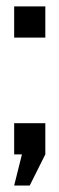

<svg xmlns="http://www.w3.org/2000/svg" viewBox="-20 -484 186 602"><path d="M122.1 0 73.2 97.7H24.4L48.8 0H24.4V-97.7H122.1ZM122.1 -463.9V-366.2H24.4V-463.9Z"/></svg>

Font: Alegre Sans
Style: Regular
Weight: 400
Width: 3
Designer: GrandChaos9000
Version: Version 1.2.6 - August 1, 2014